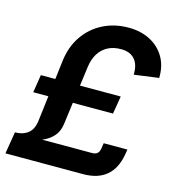

<svg xmlns="http://www.w3.org/2000/svg" viewBox="-109 -831 845 924"><g transform="rotate(15 313.0 -369.0)"><path d="M16.6 -86.4 20 -109.4Q59.1 -109.4 84.5 -129.2Q109.9 -148.9 115.2 -192.9L152.3 -497.6Q160.6 -571.8 197.5 -625.7Q234.4 -679.7 291.7 -708.7Q349.1 -737.8 418.9 -737.8Q480 -737.8 526.6 -713.6Q573.2 -689.5 598.9 -645.5Q624.5 -601.6 623 -542L500.5 -525.4Q502 -575.2 478.8 -601.8Q455.6 -628.4 410.2 -628.4Q373 -628.4 345 -613.8Q316.9 -599.1 299.6 -571.3Q282.2 -543.5 276.9 -503.4L237.8 -208.5Q232.9 -172.9 213.6 -150.1Q194.3 -127.4 167 -114.5Q139.6 -101.6 110.6 -95.5Q81.5 -89.4 56.4 -87.9Q31.2 -86.4 16.6 -86.4ZM2 0 20 -109.4H404.8Q420.9 -109.4 429.9 -116.9Q439 -124.5 441.9 -141.1L446.3 -169.4H564.5L560.1 -144Q547.9 -72.3 504.9 -36.1Q461.9 0 389.2 0ZM55.2 -318.8 69.3 -407.7H467.3L452.6 -318.8Z"/></g></svg>

Font: Inter 16pt SemiBold
Style: Italic
Weight: 600
Italic angle: -9.3988°
Version: Version 4.001;git-66647c0bb